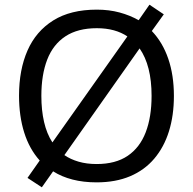

<svg xmlns="http://www.w3.org/2000/svg" viewBox="-20 -766 821 817"><path d="M720 -358Q720 -275 699 -207.5Q678 -140 636.5 -91Q595 -42 533.5 -16Q472 10 391 10Q335 10 288.5 -2Q242 -14 206 -37L158 31L97 -9L149 -83Q105 -132 83 -202Q61 -272 61 -359Q61 -469 97 -551Q133 -633 206.5 -679Q280 -725 392 -725Q444 -725 488.5 -713Q533 -701 570 -680L616 -746L677 -705L626 -634Q672 -586 696 -516Q720 -446 720 -358ZM625 -358Q625 -487 574 -560L254 -106Q280 -88 314.5 -78Q349 -68 391 -68Q472 -68 523.5 -103Q575 -138 600 -203Q625 -268 625 -358ZM156 -358Q156 -297 167.5 -247Q179 -197 203 -160L522 -611Q497 -628 464.5 -637Q432 -646 392 -646Q311 -646 258.5 -611.5Q206 -577 181 -512.5Q156 -448 156 -358Z"/></svg>

Font: Noto Sans Gurmukhi
Style: Regular
Weight: 400
Designer: Jelle Bosma - Monotype Design Team
Foundry: Monotype Imaging Inc.
Version: Version 2.003